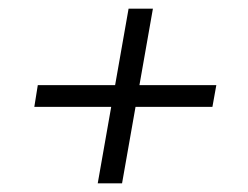

<svg xmlns="http://www.w3.org/2000/svg" viewBox="-20 -485 571 442"><path d="M469 -239H292L261 -63H205L236 -239H59L67 -289H245L276 -465H332L301 -289H478Z"/></svg>

Font: Chakra Petch Light
Style: Italic
Weight: 300
Italic angle: -10°
Designer: Katatrad Aksorn Co.,Ltd.
Foundry: Cadson Demak Co.,Ltd.
Version: Version 1.000; ttfautohint (v1.6)